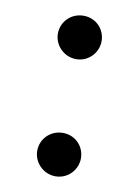

<svg xmlns="http://www.w3.org/2000/svg" viewBox="-66 -545 441 610"><g transform="rotate(10 154.5 -240.0)"><path d="M84 -429C84 -392 115 -359 155 -359C195 -359 225 -392 225 -429C225 -468 195 -499 155 -499C115 -499 84 -468 84 -429ZM84 -51C84 -14 115 19 155 19C195 19 225 -14 225 -51C225 -90 195 -121 155 -121C115 -121 84 -90 84 -51Z"/></g></svg>

Font: Jost Medium
Style: Regular
Weight: 500
Version: Version 3.710